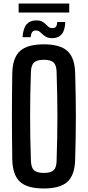

<svg xmlns="http://www.w3.org/2000/svg" viewBox="-20 -1059 497 1087"><path d="M228 8Q134.5 8 93 -30Q51.5 -68 49.5 -156Q48.5 -224 48 -284Q47.5 -344 47.5 -401.5Q47.5 -459 48 -518.5Q48.5 -578 49.5 -644.5Q51.5 -732 93 -770Q134.5 -808 228 -808Q320.5 -808 362 -770Q403.5 -732 405.5 -644.5Q407.5 -577.5 408.5 -518Q409.5 -458.5 409.5 -401Q409.5 -343.5 408.5 -283.8Q407.5 -224 405.5 -156Q403.5 -68 362 -30Q320.5 8 228 8ZM228 -80Q267.5 -80 283.8 -95.5Q300 -111 300.5 -150.5Q302.5 -219 303.8 -280.2Q305 -341.5 305 -400.2Q305 -459 303.8 -520.2Q302.5 -581.5 300.5 -650Q300 -689 283.8 -704.8Q267.5 -720.5 228 -720.5Q188.5 -720.5 172.2 -704.8Q156 -689 155 -650Q152.5 -582.5 151.5 -521.8Q150.5 -461 150.5 -402.2Q150.5 -343.5 151.5 -281.8Q152.5 -220 155 -150.5Q156 -111 172.2 -95.5Q188.5 -80 228 -80ZM304 -934.5H349.5Q348 -887 329.2 -865Q310.5 -843 276.5 -843Q255.5 -843 242.8 -849.5Q230 -856 221.2 -864.8Q212.5 -873.5 204 -880Q195.5 -886.5 182 -886.5Q169.5 -886.5 162.8 -878Q156 -869.5 153 -848.5H107.5Q111.5 -900 131 -921.8Q150.5 -943.5 184 -943.5Q206 -943.5 218.2 -937Q230.5 -930.5 238.8 -921.8Q247 -913 255.2 -906.5Q263.5 -900 277 -900Q292 -900 297.8 -909.2Q303.5 -918.5 304 -934.5ZM85.5 -1039H372V-988H85.5Z"/></svg>

Font: Big Shoulders Medium
Style: Regular
Weight: 500
Designer: Patric King
Foundry: XO Type Co
Version: Version 2.002